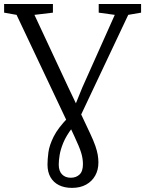

<svg xmlns="http://www.w3.org/2000/svg" viewBox="-40 -763 722 956"><path d="M318.5 172.5Q281 172.5 253.8 159Q226.5 145.5 211.5 119.5Q196.5 93.5 196.5 56.5Q196.5 30.5 201 -4.2Q205.5 -39 227.2 -82.8Q249 -126.5 301 -179.5L326.5 -220.5L369.5 -326.5L531.5 -689L451.5 -700V-743H662.5V-700L598.5 -689L343 -148L318.5 -125Q289 -86 275 -51.8Q261 -17.5 256.8 9.8Q252.5 37 252.5 56.5Q252.5 88.5 268.8 105.2Q285 122 312.5 122Q339 122 356 106Q373 90 373 54.5Q373 26.5 364.2 -2.2Q355.5 -31 330.5 -84L306.5 -135.5L293 -159.5L42.5 -689L-19.5 -700V-743H223.5V-700L131.5 -689L300.5 -327L358 -206.5L409.5 -97Q426 -62 434.8 -36.5Q443.5 -11 446.8 8.5Q450 28 450 46Q450 83 434 111.5Q418 140 388.8 156.2Q359.5 172.5 318.5 172.5Z"/></svg>

Font: Merriweather Light
Style: Regular
Weight: 300
Version: Version 2.100